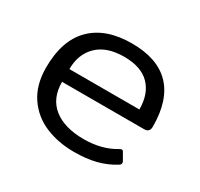

<svg xmlns="http://www.w3.org/2000/svg" viewBox="-115 -638 829 796"><g transform="rotate(30 300.0 -240.0)"><path d="M47 -231Q47 -361 114.5 -428Q182 -495 306 -495Q429 -495 491 -430.5Q553 -366 553 -239Q553 -212 527 -212H134Q134 -133 186 -92Q238 -51 330 -51Q417 -51 480 -90Q486 -93 489 -93Q495 -93 498 -86L517 -53Q519 -50 519 -45Q519 -38 511 -33Q471 -8 425.5 3.5Q380 15 321 15Q246 15 184 -11Q122 -37 84.5 -92.5Q47 -148 47 -231ZM469 -273Q469 -348 428 -389.5Q387 -431 306 -431Q223 -431 178.5 -388Q134 -345 134 -273Z"/></g></svg>

Font: Mitr Light
Style: Regular
Weight: 300
Designer: Thanarat Vachiruckul
Foundry: Cadson Demak
Version: Version 1.002